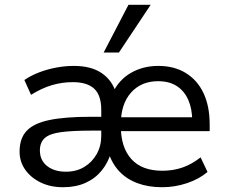

<svg xmlns="http://www.w3.org/2000/svg" viewBox="-20 -775 947 804"><path d="M244 9Q191 9 150 -11Q109 -31 85.5 -64.5Q62 -98 62 -140Q62 -196 92 -227.5Q122 -259 187.5 -272.5Q253 -286 360 -286H420V-228H362Q282 -228 234.5 -221.5Q187 -215 167 -196.5Q147 -178 147 -145Q147 -104 177 -80Q207 -56 256 -56Q300 -56 333 -76Q366 -96 385 -130Q404 -164 404 -206V-315Q404 -376 374.5 -403.5Q345 -431 285 -431Q240 -431 197.5 -418.5Q155 -406 110 -378L82 -440Q110 -459 144 -472Q178 -485 215.5 -492Q253 -499 289 -499Q361 -499 405 -469.5Q449 -440 466 -386H452Q478 -441 528.5 -470Q579 -499 643 -499Q710 -499 758.5 -469Q807 -439 832.5 -384.5Q858 -330 858 -254V-226H473V-284H802L785 -268Q785 -319 768.5 -356.5Q752 -394 720.5 -414.5Q689 -435 642 -435Q571 -435 528.5 -387Q486 -339 486 -256V-246Q486 -158 530 -109Q574 -60 660 -60Q705 -60 744 -73.5Q783 -87 820 -116L849 -55Q814 -25 763 -8Q712 9 659 9Q601 9 555.5 -8Q510 -25 479.5 -57.5Q449 -90 434 -137H445Q433 -94 405.5 -60.5Q378 -27 337.5 -9Q297 9 244 9ZM414 -555 518 -755H611L478 -555Z"/></svg>

Font: Nunito Sans 10pt
Style: Regular
Weight: 400
Designer: Vernon Adams
Foundry: Vernon Adams
Version: Version 3.101;gftools[0.9.27]